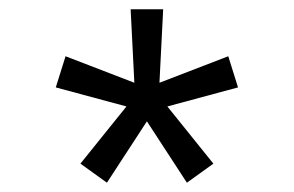

<svg xmlns="http://www.w3.org/2000/svg" viewBox="-20 -720 632 413"><path d="M261 -700 269 -542 121 -599 100 -532 252 -491 153 -368 210 -327 296 -459 382 -327 439 -368 340 -491 492 -532 471 -599 323 -542 331 -700Z"/></svg>

Font: Jost-400-Book
Style: Regular
Weight: 400
Version: Version 3.200; ttfautohint (v0.97) -l 8 -r 50 -G 200 -x 14 -